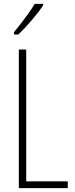

<svg xmlns="http://www.w3.org/2000/svg" viewBox="-20 -969 387 989"><path d="M77 0V-714H115V-35H329V0ZM202 -941Q191 -924 175 -903.5Q159 -883 141 -862Q123 -841 106 -823Q89 -805 74 -791H52V-803Q74 -830 92 -853.5Q110 -877 126.5 -900Q143 -923 159 -949H202Z"/></svg>

Font: Noto Sans Khmer ExtraCondensed ExtraLight
Style: Regular
Weight: 250
Width: 2
Designer: Danh Hong and the Monotype Design Team
Foundry: Monotype Imaging Inc.
Version: Version 2.004